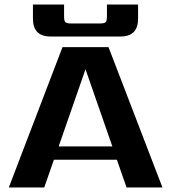

<svg xmlns="http://www.w3.org/2000/svg" viewBox="-20 -831 759 851"><path d="M513 -669H205Q126 -669 126 -748V-811H264V-758Q264 -738 270 -732.5Q276 -727 295 -727H423Q442 -727 448 -732.5Q454 -738 454 -758V-811H592V-748Q592 -669 513 -669ZM240 -182H478L359 -524ZM541 0 498 -123H219L176 0H19L257 -622H461L700 0Z"/></svg>

Font: Sarpanch
Style: Bold
Weight: 700
Designer: Manushi Parikh (Devanagari and Latin), Jyotish Sonowal (Devanagari)
Foundry: Indian Type Foundry
Version: Version 2.004;PS 1.0;hotconv 1.0.78;makeotf.lib2.5.61930; tt